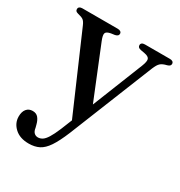

<svg xmlns="http://www.w3.org/2000/svg" viewBox="-168 -587 888 946"><g transform="rotate(30 276.0 -114.0)"><path d="M318.5 -60.5 264.5 48.5 72 -395.5Q63.5 -416 54 -423.2Q44.5 -430.5 22 -435.5Q12.5 -438 9 -442Q5.5 -446 5.5 -452.5Q5.5 -460.5 11.2 -464.8Q17 -469 27 -469H228.5Q238.5 -469 244.5 -464.8Q250.5 -460.5 250.5 -453Q250.5 -446 246.2 -442Q242 -438 232 -435.5L210.5 -432.5Q186.5 -428 182.5 -416.8Q178.5 -405.5 190 -377ZM233 98 273.5 -2.5 287 -30 423.5 -372.5Q435 -401.5 430.8 -414Q426.5 -426.5 402 -431L380 -435Q369.5 -437 365.2 -441.5Q361 -446 361 -453Q361 -460.5 366.8 -464.8Q372.5 -469 383 -469H525.5Q535.5 -469 541.2 -464.8Q547 -460.5 547 -452.5Q547 -446.5 543 -442.2Q539 -438 529 -435Q505 -429.5 493.8 -419.2Q482.5 -409 472 -383L280.5 93.5Q256.5 151.5 235 183.5Q213.5 215.5 188.8 228Q164 240.5 130.5 240.5Q80 240.5 50.8 213.5Q21.5 186.5 21.5 149Q21.5 121.5 34.2 106.2Q47 91 68.5 91Q89 91 100.2 104.2Q111.5 117.5 117 139L121.5 156Q124 174.5 133 183Q142 191.5 154.5 191.5Q167.5 191.5 179.5 184Q191.5 176.5 204.2 156.2Q217 136 233 98Z"/></g></svg>

Font: Fraunces 17pt
Style: Regular
Weight: 400
Version: Version 1.000;[b76b70a41]